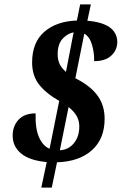

<svg xmlns="http://www.w3.org/2000/svg" viewBox="-20 -780 557 879"><path d="M194 -38Q116 -45 77 -77Q38 -109 38 -159Q38 -203 65 -232Q92 -261 143 -261Q141 -192 158.5 -152Q176 -112 207 -99L251 -318Q190 -353 158.5 -393.5Q127 -434 127 -494Q127 -586 183 -634.5Q239 -683 332 -686L347 -760H396L380 -685Q514 -674 517 -589Q517 -551 489.5 -525.5Q462 -500 411 -500Q412 -537 401.5 -574Q391 -611 366 -626L325 -422L347 -410Q404 -377 431.5 -335Q459 -293 459 -236Q459 -144 400.5 -92Q342 -40 241 -37L217 79H169ZM317 -632Q289 -627 266.5 -602.5Q244 -578 244 -532Q244 -505 253.5 -486Q263 -467 282 -451ZM254 -92Q293 -94 318 -124Q343 -154 343 -201Q343 -226 332 -247Q321 -268 294 -290Z"/></svg>

Font: Noto Serif Condensed
Style: Bold Italic
Weight: 700
Width: 3
Italic angle: -12°
Designer: Monotype Design Team
Foundry: Monotype Imaging Inc.
Version: Version 2.014